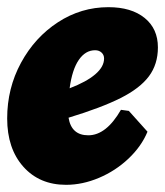

<svg xmlns="http://www.w3.org/2000/svg" viewBox="-20 -503 460 535"><path d="M171 -175Q179 -126 226 -126Q276 -126 317 -197L339 -194L391 -136Q374 -95 338 -61Q302 -27 256 -7.5Q210 12 164 12Q90 12 45 -38.5Q0 -89 0 -173Q0 -257 38.5 -328Q77 -399 141.5 -441Q206 -483 282 -483Q346 -483 383 -453Q420 -423 420 -371Q420 -324 395 -290.5Q370 -257 316.5 -230Q263 -203 171 -175ZM174 -257Q221 -275 245.5 -296Q270 -317 270 -340Q270 -350 263 -356.5Q256 -363 245 -363Q218 -363 199.5 -336Q181 -309 174 -257Z"/></svg>

Font: Alegreya Black
Style: Italic
Weight: 900
Italic angle: -7°
Designer: Juan Pablo del Peral
Foundry: Huerta Tipografica
Version: Version 2.007; ttfautohint (v1.6)